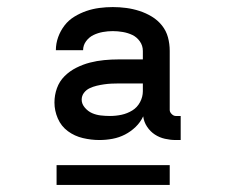

<svg xmlns="http://www.w3.org/2000/svg" viewBox="-20 -713 640 543"><path d="M261 -317Q238 -317 214.5 -322.5Q191 -328 172 -342Q153 -356 143.5 -378Q134 -400 134 -423Q134 -444 141 -463.5Q148 -483 162.5 -497.5Q177 -512 196 -521.5Q215 -531 234.5 -536Q254 -541 274.5 -543Q295 -545 316 -545H384V-569Q384 -584 375.5 -596Q367 -608 354.5 -614Q342 -620 327.5 -622.5Q313 -625 299 -625Q285 -625 271 -622.5Q257 -620 244.5 -614Q232 -608 223.5 -596.5Q215 -585 215 -571H138Q138 -590 144.5 -608Q151 -626 162.5 -641Q174 -656 190.5 -666Q207 -676 224.5 -682Q242 -688 261 -690.5Q280 -693 299 -693Q318 -693 337 -690.5Q356 -688 374.5 -682Q393 -676 409.5 -666Q426 -656 438 -641Q450 -626 455 -607.5Q460 -589 460 -569V-402Q460 -396 465.5 -390.5Q471 -385 477 -385H491V-317H477Q462 -317 446.5 -320.5Q431 -324 418 -332.5Q405 -341 396 -354.5Q387 -368 385 -384Q377 -367 363.5 -354Q350 -341 333.5 -332.5Q317 -324 298.5 -320.5Q280 -317 261 -317ZM291 -385Q308 -385 324 -388.5Q340 -392 354 -400.5Q368 -409 376 -424Q384 -439 384 -455V-477H316Q306 -477 295.5 -476.5Q285 -476 274.5 -474.5Q264 -473 253.5 -470.5Q243 -468 233.5 -463.5Q224 -459 217.5 -450.5Q211 -442 211 -431Q211 -419 220 -408.5Q229 -398 240.5 -393Q252 -388 265 -386.5Q278 -385 291 -385ZM140 -190V-246H460V-190Z"/></svg>

Font: Iosevka Plex Etoile
Style: Regular
Weight: 400
Designer: Belleve Invis
Foundry: Belleve Invis
Version: Version 25.1.1; ttfautohint (v1.8.4)